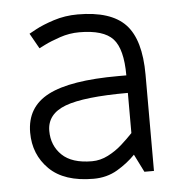

<svg xmlns="http://www.w3.org/2000/svg" viewBox="-43 -550 578 600"><g transform="rotate(-5 246.0 -250.0)"><path d="M102 -153Q102 -107 133 -77Q164 -47 227 -47Q253 -47 277.5 -59.5Q302 -72 322 -90Q342 -108 357 -124V-250Q219 -250 160.5 -228Q102 -206 102 -153ZM227 8Q135 8 88.5 -38Q42 -84 42 -153Q42 -233 111.5 -269Q181 -305 332 -305H357Q357 -388 327.5 -420Q298 -452 222 -452Q191 -452 161.5 -442Q132 -432 113 -422.5Q94 -413 94 -413L67 -461Q67 -461 89 -473Q111 -485 146.5 -496.5Q182 -508 222 -508Q326 -508 371.5 -460Q417 -412 417 -302V0H387L359 -56Q335 -31 302 -11.5Q269 8 227 8Z"/></g></svg>

Font: Epunda Sans Light
Style: Regular
Weight: 300
Designer: Simon Atzbach
Foundry: typofactur
Version: Version 2.204; ttfautohint (v1.8.4.7-5d5b)